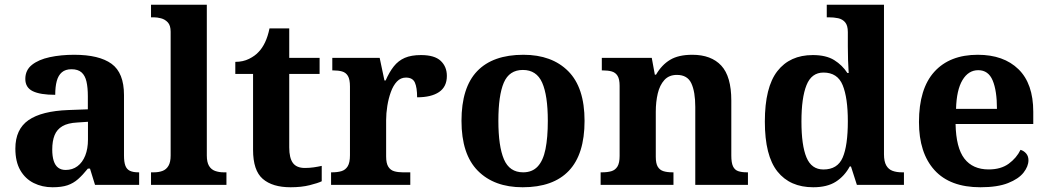

<svg xmlns="http://www.w3.org/2000/svg" viewBox="-20 -780 4422 810"><path d="M201.5 10Q158.1 10 122.3 -7.8Q86.5 -25.6 65.6 -61.8Q44.8 -98 44.8 -153.1Q44.8 -234.6 100.3 -273.2Q155.9 -311.7 269 -315.8L350.6 -318.8V-374.2Q350.6 -410.7 344.8 -435.9Q339.1 -461.1 324.1 -474.5Q309 -487.9 281.5 -487.9Q256.1 -487.9 241 -475Q226 -462.2 219.5 -438.3Q213 -414.4 213 -380Q149.5 -380 118.1 -395.4Q86.8 -410.8 86.8 -446.9Q86.8 -484.1 114.8 -506.4Q142.9 -528.7 189.8 -538.8Q236.8 -548.9 292.9 -548.9Q398.2 -548.9 450.7 -510.8Q503.1 -472.6 503.1 -379.1V-123.9Q503.1 -96.4 508.9 -81.1Q514.6 -65.8 528 -59.4Q541.4 -53 563.4 -53H567V0H380.9L359.7 -68.6H350.6Q329 -41.8 309.3 -24.3Q289.6 -6.9 264.8 1.6Q240 10 201.5 10ZM256.9 -63Q285.8 -63 306.9 -78.9Q328 -94.7 339.6 -123.6Q351.1 -152.5 351.1 -191V-266.2L306.2 -263.2Q266.1 -261.2 243.2 -247.6Q220.2 -234.1 210.3 -209.6Q200.4 -185.1 200.4 -149.1Q200.4 -121 206.5 -101.6Q212.6 -82.3 225.2 -72.7Q237.9 -63 256.9 -63Z M617.1 0V-53H628.9Q649.6 -53 665.5 -58.9Q681.4 -64.8 690.6 -80.3Q699.9 -95.8 699.9 -123.9V-645.9Q699.9 -673 687.8 -685.8Q675.7 -698.6 659.2 -702.8Q642.8 -707 628.9 -707H617.1V-760H852.5V-123.9Q852.5 -95.8 861.7 -80.3Q871 -64.8 887.4 -58.9Q903.8 -53 923.4 -53H935.3V0Z M1205.9 10Q1129.3 10 1088.5 -25.4Q1047.6 -60.7 1047.6 -147.9V-468H972.7V-519Q1005.2 -519 1030.7 -531.7Q1056.2 -544.4 1071 -560.9Q1086.3 -576.5 1098.2 -601.4Q1110 -626.2 1117 -660.2H1200.2V-536H1328.3V-468H1200.2V-158.2Q1200.2 -113.6 1215.7 -92.5Q1231.1 -71.4 1266.3 -71.4Q1285.5 -71.4 1303.4 -74Q1321.3 -76.6 1337.3 -80.2V-15.3Q1321.4 -7.5 1286.7 1.2Q1252 10 1205.9 10Z M1376.7 0V-53H1380.8Q1403.8 -53 1420.6 -58Q1437.3 -63 1446.9 -78.5Q1456.4 -94 1456.4 -125V-415Q1456.4 -445 1447.8 -459.5Q1439.2 -474 1423.3 -478.5Q1407.5 -483 1385.5 -483H1381.9V-536H1581.7L1601.9 -440.5H1606.9Q1622.2 -475.7 1641.2 -499.8Q1660.3 -524 1687.6 -535.9Q1714.9 -547.7 1756 -547.7Q1813.4 -547.7 1839.3 -523.2Q1865.2 -498.7 1865.2 -459.7Q1865.2 -414.2 1832.4 -391.8Q1799.6 -369.5 1739.7 -369.5Q1739.7 -410.5 1730.3 -431.6Q1720.9 -452.7 1692.5 -452.7Q1670.3 -452.7 1654.5 -436Q1638.7 -419.2 1628.9 -391.8Q1619 -364.5 1614 -333.2Q1609 -302 1609 -273V-120Q1609 -91 1618.2 -76.5Q1627.4 -62 1643.3 -57.5Q1659.2 -53 1678.8 -53H1710.9V0Z M2184.9 10Q2064.8 10 1995.8 -59.6Q1926.9 -129.2 1926.9 -270.2Q1926.9 -410.7 1993 -479.8Q2059.2 -548.9 2188.1 -548.9Q2308.2 -548.9 2377.1 -479.8Q2446.1 -410.7 2446.1 -270.2Q2446.1 -129.2 2379.9 -59.6Q2313.8 10 2184.9 10ZM2187 -53Q2225.4 -53 2248.4 -77.7Q2271.5 -102.3 2281.3 -150.9Q2291.1 -199.6 2291.1 -270.2Q2291.1 -377.5 2267.3 -431.2Q2243.5 -484.9 2185.9 -484.9Q2128.4 -484.9 2105.4 -431.2Q2082.5 -377.5 2082.5 -270.3Q2082.5 -163.1 2105.9 -108.1Q2129.4 -53 2187 -53Z M2513.9 0V-53H2519.6Q2542.6 -53 2559 -57.7Q2575.5 -62.4 2584.8 -77.4Q2594 -92.3 2594 -122.1V-417.9Q2594 -446.1 2585.3 -460.1Q2576.7 -474 2561 -478.5Q2545.3 -483 2523.3 -483H2518.9V-536H2729.6L2742.6 -464.9H2747.6Q2771.6 -506.4 2807 -527.6Q2842.3 -548.9 2900.7 -548.9Q2980.3 -548.9 3022.8 -503.3Q3065.2 -457.6 3065.2 -355.8V-123.9Q3065.2 -93.4 3072.4 -78.2Q3079.6 -63 3094.3 -58Q3108.9 -53 3130.9 -53H3135.4V0H2913.2V-328.8Q2913.2 -393.2 2896.5 -428.6Q2879.9 -464 2835.7 -464Q2802.3 -464 2782.8 -442.4Q2763.2 -420.8 2754.9 -385.5Q2746.6 -350.2 2746.6 -309V-118.3Q2746.6 -90.4 2755 -76.5Q2763.4 -62.6 2779.1 -57.8Q2794.7 -53 2816.7 -53H2821.2V0Z M3410.7 10Q3312.9 10 3259.8 -56.5Q3206.7 -123 3206.7 -267Q3206.7 -412 3259.5 -479.9Q3312.3 -547.7 3409 -547.7Q3465.2 -547.7 3499.4 -526.4Q3533.6 -505.1 3555 -471.9H3560.4Q3558.6 -495.8 3557.7 -526.6Q3556.8 -557.3 3556.8 -584.2V-644.8Q3556.8 -672.5 3545.5 -685.8Q3534.3 -699.1 3516.1 -703.1Q3497.9 -707 3475.9 -707H3467.9V-760H3709.3V-129.1Q3709.3 -99 3718.8 -82.2Q3728.3 -65.5 3745.3 -59.3Q3762.4 -53 3785.5 -53H3793.5V0H3595L3570 -77.8H3564.9Q3542.9 -37 3506.3 -13.5Q3469.7 10 3410.7 10ZM3453.8 -65Q3513.3 -65 3535 -115.2Q3556.8 -165.4 3556.8 -268.7Q3556.8 -367.5 3535 -420.7Q3513.3 -473.9 3454 -473.9Q3403.6 -473.9 3382.4 -420.7Q3361.1 -367.5 3361.1 -267.7Q3361.1 -166.4 3382.4 -115.7Q3403.6 -65 3453.8 -65Z M4116.1 10Q3988 10 3922.4 -62.3Q3856.9 -134.6 3856.9 -265.2Q3856.9 -405.7 3921.8 -477.3Q3986.8 -548.9 4105 -548.9Q4214.2 -548.9 4276.6 -488Q4339.1 -427.2 4339.1 -308.2V-256.9H4011.3Q4013.3 -156.6 4048.5 -110.9Q4083.7 -65.2 4151 -65.2Q4202.4 -65.2 4235.5 -89.3Q4268.5 -113.4 4285.3 -147.9Q4299.3 -143.8 4309.1 -132.5Q4318.8 -121.1 4318.8 -104.1Q4318.8 -78.3 4298.1 -51.8Q4277.3 -25.3 4232.8 -7.7Q4188.3 10 4116.1 10ZM4185.9 -320.8Q4185.9 -397.3 4167.8 -440.6Q4149.6 -483.9 4107 -483.9Q4065.4 -483.9 4040.4 -442.1Q4015.4 -400.4 4013.3 -320.8Z"/></svg>

Font: Noto Serif Telugu
Style: Regular
Weight: 400
Designer: Jelle Bosma - Monotype Design Team
Foundry: Monotype Imaging Inc.
Version: Version 2.003